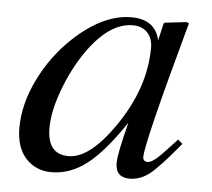

<svg xmlns="http://www.w3.org/2000/svg" viewBox="-40 -484 595 538"><g transform="rotate(5 257.0 -215.0)"><path d="M469 -111 482 -100Q426 -32 399.5 -11Q373 10 343 10Q303 10 303 -31Q303 -56 326 -146Q270 -62 223 -25.5Q176 11 123 11Q79 11 51 -19.5Q23 -50 23 -105Q23 -172 57 -241.5Q91 -311 146 -363Q229 -441 309 -441Q376 -441 389 -383L400 -431L403 -434L464 -441L471 -438Q470 -434 465 -417Q376 -93 376 -54Q376 -41 390 -41Q405 -41 442 -82ZM371 -361Q371 -387 356 -403Q341 -419 315 -419Q247 -419 184 -327Q151 -278 129 -218Q107 -158 107 -112Q107 -38 167 -38Q226 -38 294 -136Q371 -247 371 -361Z"/></g></svg>

Font: STIX MathJax Alphabets
Style: Italic
Weight: 400
Italic angle: -16.33°
Designer: MicroPress Inc., with final additions and corrections provided by Coen Hoffman, Elsevier (retired)
Version: Version 1.1.1